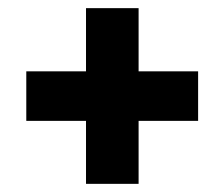

<svg xmlns="http://www.w3.org/2000/svg" viewBox="-20 -545 550 471"><path d="M320 -525V-94H191V-525ZM466 -248.5H44.5V-370H466Z"/></svg>

Font: Anek Devanagari Medium
Style: Bold
Weight: 700
Version: Version 1.003